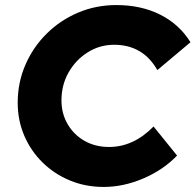

<svg xmlns="http://www.w3.org/2000/svg" viewBox="-20 -727 773 759"><path d="M390 12Q318 12 256.5 -13.5Q195 -39 148.5 -84.5Q102 -130 76 -190.5Q50 -251 50 -321Q50 -401 80.5 -471Q111 -541 164.5 -594Q218 -647 288.5 -677Q359 -707 440 -707Q538 -707 613.5 -669Q689 -631 733 -560L602 -450Q545 -550 431 -550Q374 -550 326.5 -520Q279 -490 251 -440.5Q223 -391 223 -330Q223 -278 247.5 -236Q272 -194 314.5 -170Q357 -146 411 -146Q508 -146 587 -227L680 -112Q625 -55 546.5 -21.5Q468 12 390 12Z"/></svg>

Font: Red Hat Display Black
Style: Italic
Weight: 900
Italic angle: -12°
Designer: Pentagram, MCKL
Foundry: Pentagram, MCKL
Version: Version 1.023; ttfautohint (v1.8.3)